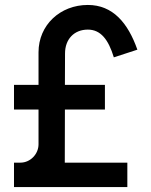

<svg xmlns="http://www.w3.org/2000/svg" viewBox="-20 -755 611 775"><path d="M494 0V-98.5H241.5L242 -313H403.5V-412.5H242L242.5 -539.5C242.5 -596.5 279 -635.5 334.5 -635.5C386.5 -635.5 417.5 -595.5 439.5 -523.5L534.5 -554.5C496.5 -662.5 435.5 -735 334.5 -735C223 -735 135.5 -654 135.5 -544V-412.5H36.5V-313H135.5V-172.5C135.5 -133 102.5 -98.5 62.5 -98.5H36.5V0Z"/></svg>

Font: Manrope SemiBold
Style: Regular
Weight: 600
Designer: Mikhail Sharanda
Foundry: Mikhail Sharanda
Version: Version 4.505